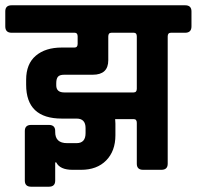

<svg xmlns="http://www.w3.org/2000/svg" viewBox="-50 -643 745 727"><path d="M457 -519H372Q360 -519 360 -505V-415Q360 -360 301 -360H193Q176 -360 169.5 -352.5Q163 -345 163 -328V-320Q163 -293 193 -293H456Q468 -293 468 -307V-505Q468 -519 457 -519ZM386 -192 387 -175V-131Q387 -71 352 -35.5Q317 0 257 0H225Q177 0 163 -28H159V41Q159 64 135 64H68Q44 64 44 41V-147Q44 -170 68 -170H135Q159 -170 159 -147V-143Q159 -101 204 -101H240Q274 -101 274 -139V-158Q274 -194 240 -194H184Q49 -194 49 -322V-341Q49 -401 85.5 -432Q122 -463 184 -463H232Q244 -463 244 -477V-505Q244 -519 233 -519H-6Q-30 -519 -30 -543V-600Q-30 -623 -6 -623H651Q675 -623 675 -600V-543Q675 -519 651 -519H597Q585 -519 585 -505V-23Q585 0 561 0H492Q468 0 468 -23V-178Q468 -192 456 -192Z"/></svg>

Font: Rajdhani
Style: Bold
Weight: 700
Designer: Satya Rajpurohit, Jyotish Sonowal
Foundry: Indian Type Foundry
Version: Version 1.201 February 1, 2022